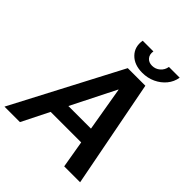

<svg xmlns="http://www.w3.org/2000/svg" viewBox="-283 -1070 1221 1221"><g transform="rotate(45 327.5 -459.0)"><path d="M102.5 0H-36.6L344.7 -727.5H502.9L643.6 0H500.5L469.2 -184.1H194.8ZM248 -290H451.2L400.4 -588.9H398.4ZM430.7 -771.5Q358.4 -771.5 318.1 -813Q277.8 -854.5 288.6 -918H384.8Q379.4 -887.2 396 -867.2Q412.6 -847.2 442.9 -847.2Q473.6 -847.2 496.6 -867.2Q519.5 -887.2 524.4 -918H621.1Q614.3 -875.5 587.2 -842.5Q560.1 -809.6 519.3 -790.5Q478.5 -771.5 430.7 -771.5Z"/></g></svg>

Font: Inter Display Semi Bold
Style: Italic
Weight: 600
Italic angle: -9.39999°
Designer: Rasmus Andersson
Foundry: rsms
Version: Version 4.000;git-4fc901f